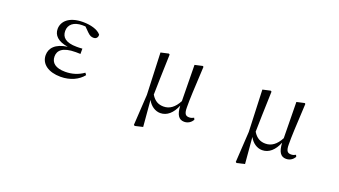

<svg xmlns="http://www.w3.org/2000/svg" viewBox="-61 -1047 3123 1771"><g transform="rotate(20 1500.0 -162.0)"><path d="M496 15C593 15 670 -24 714 -80L700 -99C648 -62 588 -43 521 -43C427 -43 381 -80 381 -143C381 -200 421 -247 552 -247C562 -247 572 -247 598 -246V-298C574 -296 559 -296 542 -296C433 -296 393 -337 393 -398C393 -460 440 -501 526 -501L555 -500L598 -457C624 -432 638 -427 661 -427C684 -427 702 -444 699 -472C666 -513 593 -531 521 -531C385 -531 321 -466 321 -391C321 -331 364 -283 465 -268C348 -252 300 -195 300 -127C300 -39 379 15 496 15Z M1475 15C1541 15 1593 -32 1626 -113C1630 -25 1657 15 1710 15C1749 15 1777 -7 1793 -34L1785 -52C1772 -45 1759 -39 1740 -39C1706 -39 1689 -54 1689 -119C1688 -199 1693 -291 1705 -522L1697 -528L1621 -511L1626 -157C1588 -85 1541 -52 1483 -52C1435 -52 1395 -70 1362 -125C1363 -221 1367 -320 1373 -522L1363 -528L1287 -511L1303 -101L1285 200L1295 207L1372 189L1350 -69C1378 -16 1426 15 1475 15Z M2475 15C2541 15 2593 -32 2626 -113C2630 -25 2657 15 2710 15C2749 15 2777 -7 2793 -34L2785 -52C2772 -45 2759 -39 2740 -39C2706 -39 2689 -54 2689 -119C2688 -199 2693 -291 2705 -522L2697 -528L2621 -511L2626 -157C2588 -85 2541 -52 2483 -52C2435 -52 2395 -70 2362 -125C2363 -221 2367 -320 2373 -522L2363 -528L2287 -511L2303 -101L2285 200L2295 207L2372 189L2350 -69C2378 -16 2426 15 2475 15Z"/></g></svg>

Font: Harano Aji Mincho K1
Style: Regular
Weight: 400
Foundry: Masamichi Hosoda
Version: HaranoAjiMinchoK1-Regular version 20230610;ttx 4.39.4